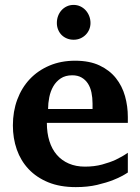

<svg xmlns="http://www.w3.org/2000/svg" viewBox="-20 -746 569 778"><path d="M355 -326.2Q355 -350.1 350.6 -371.1Q346.2 -392.1 336.2 -407.5Q326.2 -422.9 310.5 -431.9Q294.9 -440.9 272.9 -440.9Q245.1 -440.9 226.3 -428.5Q207.5 -416 196 -396.2Q184.6 -376.5 179.7 -352.1Q174.8 -327.6 174.8 -304.2H355ZM498 -46.9Q472.2 -29.8 439.9 -17.1Q412.1 -5.9 373.5 3.2Q335 12.2 287.1 12.2Q223.1 12.2 175.5 -7.3Q127.9 -26.9 95.9 -60.8Q64 -94.7 48.1 -140.1Q32.2 -185.5 32.2 -237.8Q32.2 -294.4 50 -342.5Q67.9 -390.6 100.8 -425.5Q133.8 -460.4 180.4 -480.2Q227.1 -500 284.2 -500Q342.8 -500 383.5 -480.7Q424.3 -461.4 449.7 -429.4Q475.1 -397.5 486.6 -356.4Q498 -315.4 498 -272V-248H169.9Q169.9 -207 180.2 -174.3Q190.4 -141.6 210.2 -118.7Q230 -95.7 258.8 -83.3Q287.6 -70.8 324.2 -70.8Q362.3 -70.8 393.8 -79.3Q425.3 -87.9 448.7 -98.6Q475.6 -111.3 498 -127ZM346.7 -652.8Q346.7 -639.2 341.6 -626.7Q336.4 -614.3 327.1 -605Q317.9 -595.7 305.4 -590.3Q293 -585 278.3 -585Q263.7 -585 251.2 -590.1Q238.8 -595.2 229.7 -604.2Q220.7 -613.3 215.6 -625.7Q210.4 -638.2 210.4 -652.8Q210.4 -668 215.3 -681.2Q220.2 -694.3 229.2 -704.3Q238.3 -714.4 250.7 -720.2Q263.2 -726.1 278.3 -726.1Q292.5 -726.1 304.9 -720.5Q317.4 -714.8 326.7 -704.8Q335.9 -694.8 341.3 -681.4Q346.7 -668 346.7 -652.8Z"/></svg>

Font: Charis SIL
Style: Bold
Weight: 700
Foundry: SIL International
Version: Version 4.112